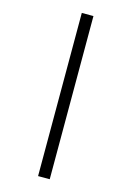

<svg xmlns="http://www.w3.org/2000/svg" viewBox="-162 -851 882 1289"><g transform="rotate(15 279.5 -206.0)"><path d="M239 361V-773H320V361Z"/></g></svg>

Font: Noto Serif Telugu Black
Style: Regular
Weight: 900
Designer: Jelle Bosma - Monotype Design Team
Foundry: Monotype Imaging Inc.
Version: Version 2.005; ttfautohint (v1.8.4.7-5d5b)